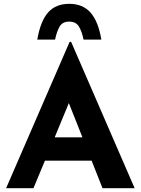

<svg xmlns="http://www.w3.org/2000/svg" viewBox="-20 -984 736 1004"><path d="M12 0 344 -765H352L684 0H516L459 -144H215L155 0ZM266 -266H411L340 -445ZM342 -964Q413 -964 453.5 -918Q494 -872 510 -777H417Q408 -820 392.5 -845.5Q377 -871 342 -871Q307 -871 292 -845.5Q277 -820 268 -777H175Q192 -875 232 -919.5Q272 -964 342 -964Z"/></svg>

Font: Synthetic
Style: Bold
Weight: 700
Designer: Santiago Orozco
Foundry: Typemade
Version: Version 2.000; ttfautohint (v1.8.4.7-5d5b)